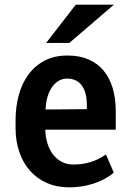

<svg xmlns="http://www.w3.org/2000/svg" viewBox="-20 -783 554 813"><path d="M273.4 10.3Q220.7 10.3 178.5 -8.3Q136.2 -26.9 106.9 -60.1Q77.6 -93.3 61.8 -139.4Q45.9 -185.5 45.9 -240.7V-272.5Q45.9 -329.6 59.3 -379.6Q72.8 -429.7 100.1 -467Q127.4 -504.4 168.7 -526.1Q210 -547.9 266.1 -547.9Q315.9 -547.9 354.2 -531.5Q392.6 -515.1 418.2 -484.6Q443.8 -454.1 457 -410.4Q470.2 -366.7 470.2 -312V-233.9H200.7Q193.4 -233.9 186.3 -234.1Q179.2 -234.4 171.9 -233.9Q172.4 -204.6 180.4 -177.5Q188.5 -150.4 203.9 -129.9Q219.2 -109.4 241.9 -97.4Q264.6 -85.4 294.9 -86.4Q331.5 -86.9 363.5 -96.7Q395.5 -106.4 428.7 -128.9L461.9 -51.8Q426.3 -22 377 -5.9Q327.6 10.3 273.4 10.3ZM263.7 -450.2Q243.7 -450.2 227.3 -439.9Q210.9 -429.7 199.2 -412.4Q187.5 -395 180.9 -372.1Q174.3 -349.1 173.3 -323.7V-319.3L347.7 -320.8V-338.9Q347.7 -391.6 326.4 -420.9Q305.2 -450.2 263.7 -450.2ZM175.3 -601.1 300.8 -763.2H462.4L273.4 -601.1Z"/></svg>

Font: Ufes Sans SemiBold
Style: Regular
Weight: 600
Designer: Ricardo Esteves & Filipe Motta
Foundry: ProDesignUfes - Ricardo Esteves, Filipe Motta (This is a derivative work, based on Roboto family, by Christian Robertson
Version: Version 2.0